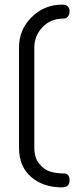

<svg xmlns="http://www.w3.org/2000/svg" viewBox="-20 -788 339 828"><path d="M247 20Q166 20 114 -25Q62 -70 62 -151V-584Q62 -660 116.5 -714Q171 -768 248 -768Q280 -768 280 -739Q280 -726 273 -717Q266 -708 256 -708Q198 -708 163 -670.5Q128 -633 128 -584V-151Q128 -108 149 -82Q170 -56 196.5 -48Q223 -40 256 -40Q280 -40 280 -10Q280 20 247 20Z"/></svg>

Font: Dosis
Style: Book
Weight: 400
Designer: EdgarTolentino, PabloImpallari, IginoMarini
Foundry: EdgarTolentino, PabloImpallari, IginoMarini
Version: Version 1.007